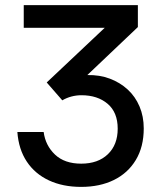

<svg xmlns="http://www.w3.org/2000/svg" viewBox="-20 -720 630 752"><path d="M298 12Q226 12 171.5 -13.5Q117 -39 85 -87Q53 -135 48 -203H151Q158 -150 195.5 -114.5Q233 -79 298 -79Q364 -79 402.5 -116Q441 -153 441 -216Q441 -280 401.5 -313.5Q362 -347 299 -347Q279 -347 260 -342Q241 -337 224 -327L163 -397L390 -611H73V-700H520V-614L322 -426Q370 -427 410 -412Q450 -397 480 -369.5Q510 -342 526.5 -303Q543 -264 543 -217Q543 -145 512 -93.5Q481 -42 426 -15Q371 12 298 12Z"/></svg>

Font: Rethink Sans Medium
Style: Regular
Weight: 500
Designer: The Rethink Sans project authors (Hans Thiessen). DM Sans designed by Colophon Foundry.
Foundry: Rethink Communications LLC
Version: Version 1.001